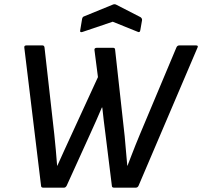

<svg xmlns="http://www.w3.org/2000/svg" viewBox="-20 -864 931 884"><path d="M179 0Q169 0 169 -9L92 -644Q90 -655 102 -655H175Q184 -655 185 -645L230 -245Q234 -209 237 -173.5Q240 -138 243 -101H244Q259 -135 274.5 -168.5Q290 -202 305 -235L431 -509L415 -633Q413 -644 427 -644H500Q510 -644 510 -635L554 -237Q557 -203 560 -169Q563 -135 566 -101H567Q576 -125 585.5 -149Q595 -173 604.5 -197.5Q614 -222 624 -245L792 -645Q796 -655 806 -655H882Q895 -655 889 -644L618 -9Q614 0 605 0H505Q495 0 495 -9L465 -251Q461 -281 457.5 -310.5Q454 -340 451 -369H449Q436 -339 423 -309Q410 -279 396 -249L287 -9Q282 0 275 0ZM360 -717Q355 -715 351.5 -716.5Q348 -718 349 -723L358 -777Q360 -787 368 -789L500 -843Q507 -846 514 -843L627 -785Q635 -779 634 -771L626 -725Q624 -712 613 -718L499 -764Z"/></svg>

Font: Sofia Sans Medium
Style: Italic
Weight: 500
Italic angle: -9°
Version: Version 4.101